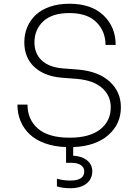

<svg xmlns="http://www.w3.org/2000/svg" viewBox="-20 -769 744 1026"><path d="M356 236.8Q314.5 236.8 284.2 227.1V186Q317.4 195.8 356 195.8Q430.2 195.8 430.2 147Q430.2 126 412.4 113.5Q394.5 101.1 362.8 101.1H333V17.1Q269.5 14.6 219.7 -3.4Q169.9 -21.5 138.2 -51.8Q106.4 -82 89.8 -122.1Q73.2 -162.1 73.2 -210H127Q127 -129.9 183.1 -81.5Q239.3 -33.2 352.1 -33.2Q458.5 -33.2 515.1 -77.4Q571.8 -121.6 571.8 -195.8Q571.8 -257.3 526.6 -298.1Q481.4 -338.9 394 -347.2L307.1 -354Q215.3 -362.3 162.6 -412.1Q109.9 -461.9 109.9 -543Q109.9 -586.4 125.5 -623.8Q141.1 -661.1 170.9 -689.2Q200.7 -717.3 246.8 -733.2Q293 -749 351.1 -749Q467.8 -749 533 -687Q598.1 -625 598.1 -528.8H543.9Q543.9 -601.6 495.1 -650.4Q446.3 -699.2 351.1 -699.2Q258.3 -699.2 211.2 -655Q164.1 -610.8 164.1 -543Q164.1 -482.9 202.6 -446.5Q241.2 -410.2 313 -403.8L399.9 -397Q507.3 -387.2 566.7 -332.5Q626 -277.8 626 -195.8Q626 -105.5 558.1 -46.6Q490.2 12.2 371.1 17.1V63Q417.5 65.4 445.3 87.9Q473.1 110.4 473.1 146Q473.1 187.5 441.9 212.2Q410.6 236.8 356 236.8Z"/></svg>

Font: Sora ExtraLight
Style: Regular
Weight: 200
Designer: Jonathan Barnbrook, Julián Moncada
Foundry: Barnbrook Fonts
Version: Version 2.000